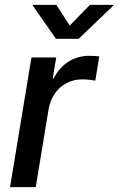

<svg xmlns="http://www.w3.org/2000/svg" viewBox="-20 -764 484 784"><path d="M21 0 108.4 -529.3H209.5L195.3 -443.8H199.2Q220.7 -486.8 258.5 -511.5Q296.4 -536.1 344.7 -536.1Q356 -536.1 367.2 -535.4Q378.4 -534.7 385.3 -533.7L369.1 -434.6Q362.8 -436 347.4 -438Q332 -439.9 314.9 -439.9Q282.2 -439.9 253.4 -425.5Q224.6 -411.1 204.8 -383.5Q185.1 -356 178.2 -316.4L126 0ZM210 -744.1 264.6 -659.7 347.2 -744.1H444.3L443.8 -742.2L301.3 -605.5H208.5L113.3 -742.2L113.8 -744.1Z"/></svg>

Font: Inter 24pt Medium
Style: Italic
Weight: 500
Italic angle: -9.3988°
Designer: Rasmus Andersson
Foundry: rsms
Version: Version 4.001;git-66647c0bb